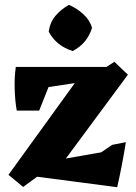

<svg xmlns="http://www.w3.org/2000/svg" viewBox="-20 -755 563 793"><path d="M75.5 17.2 15 -33 328.5 -466.5 395 -462.5 452.5 -499.8 508.2 -446.5 210.8 -44.5 147.5 -35.5ZM464 18.2 93.8 -30.2 123.8 -78 397.8 -125.8 443.5 -156.8 499.8 -167.8Q492 -118.5 483.1 -72.4Q474.2 -26.2 464 18.2ZM49.2 -298.2Q42 -337.8 40.6 -388.5Q39.2 -439.2 45.5 -478.5L199.2 -442.5L141.8 -298.2ZM46.5 -375.2 44.8 -478.5H444.2L404.2 -429.2ZM280.2 -544.2Q212 -565.8 181.2 -624.2Q186.5 -663 209.5 -690.1Q232.5 -717.2 264.8 -734.8Q298.2 -720.8 325.2 -695.5Q352.2 -670.2 360 -639.5Q340.2 -575.5 280.2 -544.2Z"/></svg>

Font: Eczar
Style: Regular
Weight: 400
Designer: Vaibhav Singh
Foundry: Rosetta Type Foundry
Version: Version 2.000